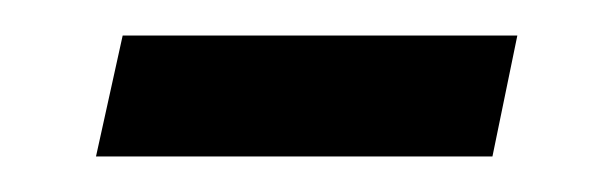

<svg xmlns="http://www.w3.org/2000/svg" viewBox="-20 -306 344 108"><path d="M34 -218 49 -286H271L257 -218Z"/></svg>

Font: Source Sans 3 ExtraLight Medium
Style: Italic
Weight: 500
Italic angle: -11°
Version: Version 3.052;hotconv 1.1.0;makeotfexe 2.6.0